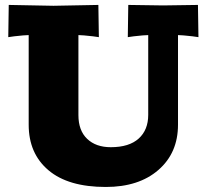

<svg xmlns="http://www.w3.org/2000/svg" viewBox="-20 -741 830 771"><path d="M13.2 -591.8 15.1 -721.2 194.8 -717.8 375 -721.2 377 -591.8 353 -595.2Q310.1 -600.1 294.9 -600.1V-278.8Q294.9 -216.8 330.1 -183.3Q365.2 -149.9 424.8 -149.9Q498.5 -149.9 536.9 -184.6Q575.2 -219.2 575.2 -279.8V-600.1Q560.1 -600.1 517.1 -595.2L493.2 -591.8L495.1 -721.2L634.8 -719.2L774.9 -721.2L776.9 -591.8L752.9 -595.2Q710 -600.1 694.8 -600.1V-240.2Q694.8 -127 616.2 -58.6Q537.6 9.8 404.8 9.8Q253.9 9.8 174.6 -57.4Q95.2 -124.5 95.2 -240.2V-600.1Q80.1 -600.1 37.1 -595.2Z"/></svg>

Font: Zantroke
Style: Regular
Weight: 500
Foundry: gluk
Version: Version 0.36